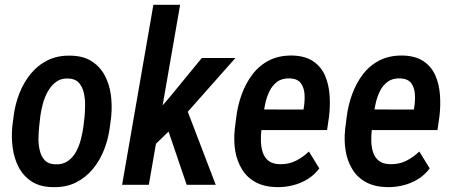

<svg xmlns="http://www.w3.org/2000/svg" viewBox="-20 -770 1886 800"><path d="M31.2 -242.7 36.6 -284.7Q42.5 -333.5 60.1 -379.2Q77.6 -424.8 107.2 -461.4Q136.7 -498 178.5 -518.8Q220.2 -539.6 274.9 -538.1Q327.6 -537.1 362.3 -514.6Q397 -492.2 416.5 -455.6Q436 -418.9 441.9 -374.8Q447.8 -330.6 443.4 -285.2L438 -242.7Q432.1 -194.3 414.6 -148.4Q397 -102.5 367.4 -66.4Q337.9 -30.3 296.1 -9.5Q254.4 11.2 199.7 9.8Q146.5 8.8 112.1 -13.7Q77.6 -36.1 58.3 -72.5Q39.1 -108.9 33 -153.3Q26.9 -197.8 31.2 -242.7ZM147.9 -285.2 143.1 -241.7Q141.1 -222.2 140.4 -196Q139.6 -169.9 145.3 -144.8Q150.9 -119.6 165.8 -103Q180.7 -86.4 208.5 -85.4Q240.2 -83.5 262 -98.4Q283.7 -113.3 296.9 -137.7Q310.1 -162.1 317.1 -189.9Q324.2 -217.8 327.6 -243.2L332.5 -285.6Q334 -305.2 334.5 -331.5Q335 -357.9 329.3 -382.8Q323.7 -407.7 309.1 -424.6Q294.4 -441.4 266.1 -442.9Q235.8 -444.8 214.6 -429.4Q193.4 -414.1 179.7 -389.6Q166 -365.2 158.4 -337.2Q150.9 -309.1 147.9 -285.2Z M730.5 -750 600.1 0H488.8L619.1 -750ZM960.9 -528.3 732.4 -270.5 599.1 -141.1 588.4 -250 687.5 -365.7 820.8 -528.3ZM757.8 0 671.9 -252.4 752 -331.5 878.9 0Z M1133.8 9.8Q1081.5 8.8 1045.4 -10.7Q1009.3 -30.3 988.5 -64Q967.8 -97.7 960.4 -140.1Q953.1 -182.6 958 -230.5L964.4 -281.2Q970.2 -330.1 987.1 -376.7Q1003.9 -423.3 1032.2 -460.4Q1060.5 -497.6 1101.8 -518.6Q1143.1 -539.6 1198.7 -538.6Q1252.4 -537.1 1285.4 -514.4Q1318.4 -491.7 1334.2 -455.1Q1350.1 -418.5 1353.3 -374Q1356.4 -329.6 1351.1 -285.2L1342.8 -228H1009.3L1024.4 -314L1244.6 -313.5L1246.6 -326.7Q1250.5 -351.6 1248.8 -377.9Q1247.1 -404.3 1233.9 -422.9Q1220.7 -441.4 1189.5 -443.4Q1156.7 -444.8 1135.7 -429.7Q1114.7 -414.6 1102.5 -389.2Q1090.3 -363.8 1084.5 -335.2Q1078.6 -306.6 1075.7 -281.2L1069.3 -230Q1066.4 -205.6 1067.1 -180.7Q1067.9 -155.8 1075 -134.5Q1082 -113.3 1098.9 -99.9Q1115.7 -86.4 1146.5 -85.9Q1182.6 -85 1212.4 -99.9Q1242.2 -114.7 1267.1 -138.7L1310.5 -68.4Q1290 -41 1261.5 -23.4Q1232.9 -5.9 1200 2.2Q1167 10.3 1133.8 9.8Z M1593.8 9.8Q1541.5 8.8 1505.4 -10.7Q1469.2 -30.3 1448.5 -64Q1427.7 -97.7 1420.4 -140.1Q1413.1 -182.6 1418 -230.5L1424.3 -281.2Q1430.2 -330.1 1447 -376.7Q1463.9 -423.3 1492.2 -460.4Q1520.5 -497.6 1561.8 -518.6Q1603 -539.6 1658.7 -538.6Q1712.4 -537.1 1745.4 -514.4Q1778.3 -491.7 1794.2 -455.1Q1810.1 -418.5 1813.2 -374Q1816.4 -329.6 1811 -285.2L1802.7 -228H1469.2L1484.4 -314L1704.6 -313.5L1706.5 -326.7Q1710.4 -351.6 1708.7 -377.9Q1707 -404.3 1693.8 -422.9Q1680.7 -441.4 1649.4 -443.4Q1616.7 -444.8 1595.7 -429.7Q1574.7 -414.6 1562.5 -389.2Q1550.3 -363.8 1544.4 -335.2Q1538.6 -306.6 1535.6 -281.2L1529.3 -230Q1526.4 -205.6 1527.1 -180.7Q1527.8 -155.8 1534.9 -134.5Q1542 -113.3 1558.8 -99.9Q1575.7 -86.4 1606.4 -85.9Q1642.6 -85 1672.4 -99.9Q1702.1 -114.7 1727.1 -138.7L1770.5 -68.4Q1750 -41 1721.4 -23.4Q1692.9 -5.9 1659.9 2.2Q1627 10.3 1593.8 9.8Z"/></svg>

Font: Roboto Condensed Medium
Style: Italic
Weight: 500
Italic angle: -12°
Designer: Christian Robertson
Foundry: Google
Version: Version 3.0; 2020